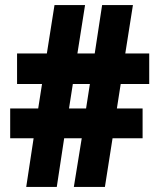

<svg xmlns="http://www.w3.org/2000/svg" viewBox="-20 -734 620 754"><path d="M454 -404H566V-524H472L502 -714H381L352 -524H284L314 -714H194L164 -524H47V-404H145L130 -308H20V-191H112L83 0H203L232 -191H301L270 0H392L422 -191H540V-308H439ZM251 -308 266 -404H333L318 -308Z"/></svg>

Font: Noto Sans Armenian Condensed Black
Style: Regular
Weight: 900
Width: 3
Designer: Monotype Design Team
Foundry: Monotype Imaging Inc.
Version: Version 2.008